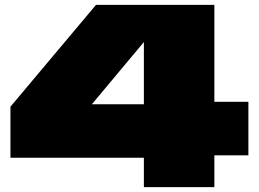

<svg xmlns="http://www.w3.org/2000/svg" viewBox="-20 -770 1065 790"><path d="M23 -121H572V0H862V-131H1002V-351H862V-750H375L23 -331ZM358 -341 572 -597V-341Z"/></svg>

Font: Mattone Black
Style: Regular
Weight: 900
Width: 6
Designer: Nunzio Mazzaferro
Foundry: Collletttivo
Version: Version 2.000;Glyphs 3.2 (3217)